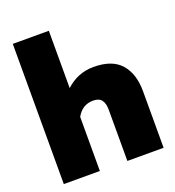

<svg xmlns="http://www.w3.org/2000/svg" viewBox="-134 -845 869 951"><g transform="rotate(-20 300.5 -369.5)"><path d="M40 -739H230V-437Q293 -495 376 -495Q474 -495 520 -442.5Q566 -390 566 -298V0H375V-270Q375 -304 361.5 -321.5Q348 -339 317 -339Q260 -339 230 -285V0H40Z"/></g></svg>

Font: Readiness ExtraBold
Style: Regular
Weight: 800
Designer: Katatrad Team
Foundry: CadsonDemak
Version: Version 1.00;January 16, 2020;FontCreator 12.0.0.2550 64-bit